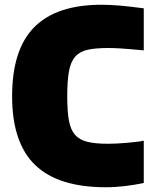

<svg xmlns="http://www.w3.org/2000/svg" viewBox="-20 -774 657 808"><path d="M425 14Q225 14 128 -79.5Q31 -173 31 -369Q31 -566 124.5 -660Q218 -754 407 -754Q442 -754 483.5 -750.5Q525 -747 585 -739V-562Q552 -565 529.5 -567Q507 -569 490.5 -570Q474 -571 461.5 -571.5Q449 -572 436 -572Q382 -572 348.5 -564.5Q315 -557 296 -535Q277 -513 270 -473Q263 -433 263 -369Q263 -306 270 -267Q277 -228 296 -206.5Q315 -185 348.5 -177Q382 -169 434 -169Q451 -169 472 -170Q493 -171 514 -173Q535 -175 553.5 -177Q572 -179 585 -182V-4Q548 4 507 9Q466 14 425 14Z"/></svg>

Font: Plata Sans Black
Style: Regular
Weight: 900
Designer: Pablo Impallari, Andres Torresi, & Cristiano Sobral
Foundry: Pablo Impallari, Andres Torresi, & Cristiano Sobral
Version: Version 1.00;December 28, 2019;FontCreator 12.0.0.2547 64-bi